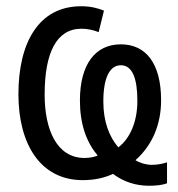

<svg xmlns="http://www.w3.org/2000/svg" viewBox="-20 -567 570 615"><path d="M457 28C479 28 500 26 515 20V-47C500 -42 483 -39 466 -39C446 -39 424 -47 414 -54C468 -102 496 -168 496 -246C496 -363 448 -425 367 -425C286 -425 236 -362 236 -245C236 -171 256 -112 293 -69C285 -65 269 -61 251 -61C161 -61 123 -153 123 -264C123 -398 161 -475 241 -475C260 -475 279 -471 296 -464L313 -533C293 -541 270 -547 240 -547C103 -547 39 -429 39 -265C39 -109 107 10 245 10C285 10 316 2 342 -10C375 15 415 28 457 28ZM359 -95C330 -129 311 -177 311 -242C311 -317 331 -358 367 -358C404 -358 420 -316 420 -244C420 -176 396 -123 359 -95Z"/></svg>

Font: Noto Sans Mono Condensed
Style: Regular
Weight: 400
Width: 3
Designer: Monotype Design Team
Foundry: Monotype Imaging Inc.
Version: Version 2.014